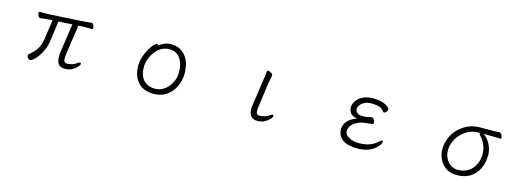

<svg xmlns="http://www.w3.org/2000/svg" viewBox="-4 -1148 5008 1827"><g transform="rotate(15 2500.0 -234.5)"><path d="M570 -423 435 -415 408 -219Q401 -168 382.5 -126Q364 -84 341.5 -53.5Q319 -23 299.5 -7Q280 9 270 9Q257 9 246.5 -2.5Q236 -14 236 -27Q236 -36 243 -42Q283 -73 312 -114Q341 -155 351 -226L378 -412L345 -410Q320 -409 296.5 -405.5Q273 -402 262 -401H261Q248 -401 239 -416Q230 -431 230 -444Q230 -458 241 -458H282Q296 -458 312.5 -458Q329 -458 344 -459L656 -477Q679 -479 703 -481Q727 -483 739 -485H742Q754 -485 762.5 -470.5Q771 -456 771 -443Q771 -428 760 -428Q752 -428 734 -428.5Q716 -429 696 -429Q686 -429 676 -429Q666 -429 657 -428L628 -426L587 -141Q585 -127 584 -115.5Q583 -104 583 -95Q583 -69 591.5 -59Q600 -49 619 -49Q637 -49 664.5 -56.5Q692 -64 711 -79Q728 -91 736 -91Q745 -91 745 -80Q745 -68 727 -48Q709 -28 679 -12Q649 4 611 4Q566 4 546 -20.5Q526 -45 526 -95Q526 -107 527 -120.5Q528 -134 530 -149Z M1412 -442Q1432 -457 1460.5 -470.5Q1489 -484 1531 -484Q1616 -484 1669.5 -421Q1723 -358 1723 -245Q1723 -197 1707.5 -151Q1692 -105 1662 -67Q1632 -29 1588 -6.5Q1544 16 1486 16Q1386 16 1331.5 -44Q1277 -104 1277 -207Q1277 -252 1291.5 -295.5Q1306 -339 1326.5 -374.5Q1347 -410 1366.5 -431Q1386 -452 1396 -452Q1407 -452 1412 -442ZM1486 -35Q1535 -35 1576.5 -63.5Q1618 -92 1643 -139.5Q1668 -187 1668 -245Q1668 -329 1631 -381.5Q1594 -434 1525 -434Q1483 -434 1447.5 -414Q1412 -394 1386.5 -360.5Q1361 -327 1346.5 -287Q1332 -247 1332 -208Q1332 -125 1373 -80Q1414 -35 1486 -35Z M2460 -365Q2464 -388 2468 -418Q2472 -448 2474 -471Q2475 -479 2485 -479Q2498 -479 2515 -468.5Q2532 -458 2532 -445V-442L2515 -354L2485 -136Q2483 -122 2481.5 -110Q2480 -98 2480 -89Q2480 -64 2489 -54Q2498 -44 2517 -44Q2535 -44 2562.5 -51.5Q2590 -59 2609 -74Q2626 -86 2634 -86Q2643 -86 2643 -75Q2643 -63 2625 -43Q2607 -23 2577 -7Q2547 9 2509 9Q2422 9 2422 -87Q2422 -113 2428 -144Z M3419 -259Q3376 -264 3355 -287.5Q3334 -311 3334 -347Q3334 -379 3355 -410.5Q3376 -442 3417 -463Q3458 -484 3516 -484Q3578 -484 3614.5 -471Q3651 -458 3667.5 -443Q3684 -428 3684 -420Q3684 -403 3671 -391.5Q3658 -380 3653 -380Q3647 -380 3642.5 -385Q3638 -390 3633 -396Q3609 -422 3576.5 -427.5Q3544 -433 3514 -433Q3475 -433 3447.5 -419Q3420 -405 3405.5 -385Q3391 -365 3391 -347Q3391 -343 3394.5 -330Q3398 -317 3414 -305.5Q3430 -294 3467 -294Q3486 -294 3509 -297.5Q3532 -301 3549 -306Q3550 -306 3551 -306.5Q3552 -307 3553 -307Q3565 -307 3574.5 -291.5Q3584 -276 3584 -262Q3584 -247 3572 -246Q3541 -243 3506 -238.5Q3471 -234 3454 -228Q3404 -210 3379 -180.5Q3354 -151 3354 -119Q3354 -85 3393 -61Q3432 -37 3496 -37Q3554 -37 3599 -53Q3644 -69 3682 -106Q3696 -118 3703 -118Q3713 -118 3713 -106Q3713 -98 3701 -78.5Q3689 -59 3663 -37Q3637 -15 3595 0.5Q3553 16 3494 16Q3394 16 3345.5 -21.5Q3297 -59 3297 -119Q3297 -215 3419 -259Z M4759 -483Q4773 -483 4783.5 -467Q4794 -451 4794 -438Q4794 -427 4783 -427Q4750 -428 4721 -428.5Q4692 -429 4657 -429H4619Q4645 -414 4666.5 -385.5Q4688 -357 4701 -320.5Q4714 -284 4714 -244Q4714 -171 4686.5 -112Q4659 -53 4605 -18.5Q4551 16 4471 16Q4412 16 4368.5 -11.5Q4325 -39 4301.5 -86.5Q4278 -134 4278 -193Q4278 -244 4298.5 -295Q4319 -346 4358 -387.5Q4397 -429 4451 -454.5Q4505 -480 4571 -480H4653Q4707 -480 4758 -483ZM4567 -429Q4517 -429 4474 -408Q4431 -387 4399 -352.5Q4367 -318 4349.5 -276Q4332 -234 4332 -193Q4332 -147 4350.5 -111.5Q4369 -76 4400 -55.5Q4431 -35 4470 -35Q4530 -35 4572.5 -63Q4615 -91 4637.5 -137.5Q4660 -184 4660 -238Q4660 -288 4642 -331Q4624 -374 4592 -405Q4583 -414 4583 -422Q4583 -425 4585 -429Z"/></g></svg>

Font: Moon Stars Kai HW Light
Style: Regular
Weight: 300
Designer: GuiWonder
Version: Version 1.101